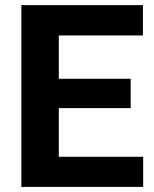

<svg xmlns="http://www.w3.org/2000/svg" viewBox="-20 -731 602 751"><path d="M491.2 -308.1H210V-117.7H540V0H63.5V-710.9H539.1V-592.3H210V-422.9H491.2Z"/></svg>

Font: Vazir FD-UI
Style: Bold-FD-UI
Weight: 700
Designer: Saber Rastikerdar
Foundry: Saber Rastikerdar
Version: Version 30.0.0